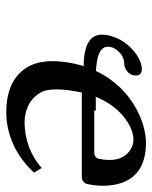

<svg xmlns="http://www.w3.org/2000/svg" viewBox="44 -523 489 617"><g transform="rotate(90 288.5 -214.5)"><path d="M520 -104 534.7 -79.1Q463.4 -3.4 368.7 8.3Q354.5 9.8 341.8 9.8Q240.2 9.8 198.7 -53.2Q197.8 -55.2 196.8 -56.2Q163.6 -110.8 184.6 -209Q188 -224.1 192.4 -238.8Q90.8 -239.7 91.3 -298.3Q91.8 -307.6 93.3 -316.9Q105 -372.1 153.3 -407.2Q179.2 -425.3 201.7 -425.8Q220.7 -425.8 222.7 -408.7Q222.7 -404.3 222.2 -399.9Q217.8 -380.4 196.8 -371.6Q189.9 -369.1 184.6 -369.1Q158.2 -369.1 139.2 -343.3Q132.8 -334 130.9 -325.2Q123.5 -292 173.3 -282.2Q188.5 -279.3 208 -278.3Q253.9 -373.5 347.7 -417Q395 -438.5 438.5 -439Q553.2 -439 573.2 -340.3Q581.5 -298.8 571.3 -250Q566.4 -233.9 549.3 -232.9H277.3Q258.8 -144 274.4 -106Q302.2 -51.8 371.6 -48.8Q458 -49.8 520 -104ZM291 -277.8H335.9L335 -272.9H473.1Q486.8 -274.4 490.2 -287.1Q505.4 -359.4 461.9 -388.7Q446.3 -398.4 429.7 -398.9Q392.6 -398.9 351.1 -364.3Q312.5 -330.6 291 -277.8Z"/></g></svg>

Font: Linux Biolinum Slanted O
Style: Slanted
Weight: 400
Designer: Philipp H. Poll
Foundry: Philipp H. Poll
Version: Version 1.0.4